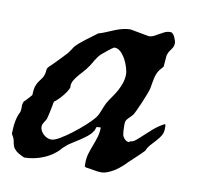

<svg xmlns="http://www.w3.org/2000/svg" viewBox="-62 -476 564 540"><g transform="rotate(10 219.5 -206.0)"><path d="M211.4 -3.4V-15.1Q211.4 -28.3 215.3 -41Q219.2 -53.7 224.1 -66.2Q229 -78.6 232.9 -91.8Q236.8 -105 236.8 -119.1Q229.5 -119.1 227.1 -118.7Q224.6 -118.2 223.9 -116.5Q223.1 -114.7 222.7 -111.8Q222.2 -108.9 218.3 -104Q214.4 -97.2 205.1 -89.8Q195.8 -82.5 185.1 -75.4Q174.3 -68.4 164.1 -62Q153.8 -55.7 148.9 -50.8L141.1 -43.9Q132.3 -33.2 120.6 -24.7Q108.9 -16.1 95.2 -10.3Q81.5 -4.4 67.1 -1.5Q52.7 1.5 39.1 1.5Q20.5 -6.8 14.2 -12.9Q7.8 -19 5.6 -25.1Q3.4 -31.2 2.2 -39.1Q1 -46.9 -6.3 -58.1Q-6.3 -60.1 -6.1 -64.7Q-5.9 -69.3 -5.6 -74.2Q-5.4 -79.1 -4.9 -83.5Q-4.4 -87.9 -3.9 -89.4Q-3.9 -90.3 -3.2 -94.7Q-2.4 -99.1 -1 -104.2Q0.5 -109.4 2.4 -114.5Q4.4 -119.6 6.3 -122.6Q8.3 -129.4 7.8 -138.2Q7.3 -147 11.2 -153.8Q12.2 -154.3 15.1 -157.5Q18.1 -160.6 21.5 -164.3Q24.9 -168 27.6 -171.1Q30.3 -174.3 30.8 -174.8Q31.7 -175.8 31.7 -179.4Q31.7 -183.1 32.2 -188.5Q33.2 -192.9 33.7 -196.8Q34.2 -200.7 35.2 -201.7L37.6 -208Q40.5 -214.4 47.4 -222.9Q54.2 -231.4 56.2 -239.7Q58.1 -246.6 58.1 -251.5Q58.1 -256.3 63 -261.7Q65.9 -264.2 72.8 -271Q79.6 -277.8 86.9 -285.4Q94.2 -293 100.6 -299.8Q106.9 -306.6 109.4 -309.1Q109.9 -309.6 112.1 -312.7Q114.3 -315.9 116.5 -319.1Q118.7 -322.3 120.6 -325.2Q122.6 -328.1 122.6 -328.6Q127.9 -335 136.2 -342Q144.5 -349.1 153.3 -355.7Q162.1 -362.3 170.2 -368.2Q178.2 -374 183.6 -378.4Q194.3 -381.3 205.1 -386Q215.8 -390.6 226.6 -395Q237.3 -399.4 248.5 -402.3Q259.8 -405.3 271.5 -405.3L324.7 -395.5Q332.5 -395.5 339.4 -398.9Q346.2 -402.3 353 -406.5Q359.9 -410.6 367.2 -414.1Q374.5 -417.5 383.8 -417.5Q387.2 -417.5 390.4 -414.1Q393.6 -410.6 395.8 -406Q397.9 -401.4 399.4 -396.7Q400.9 -392.1 400.9 -390.1Q400.9 -382.8 399.2 -378.9Q397.5 -375 394.8 -371.3Q392.1 -367.7 389.2 -363.3Q386.2 -358.9 383.8 -350.6L381.3 -319.3Q381.3 -318.4 379.9 -316.7Q378.4 -314.9 376.5 -312.7Q374.5 -310.5 373 -308.8Q371.6 -307.1 371.1 -306.6Q366.2 -299.8 363.8 -293.2Q361.3 -286.6 359.9 -279.8Q358.4 -272.9 357.4 -266.1Q356.4 -259.3 355 -252Q354 -247.6 349.4 -235.1Q344.7 -222.7 338.9 -209Q333 -195.3 327.6 -183.8Q322.3 -172.4 320.3 -170.4Q316.4 -165.5 313 -162.4Q309.6 -159.2 306.9 -156.2Q304.2 -153.3 302.5 -149.9Q300.8 -146.5 300.8 -141.1Q300.8 -138.7 300.8 -132.8Q300.8 -127 301.3 -120.6Q301.8 -114.3 302.7 -109.4Q303.7 -104.5 305.2 -104Q307.1 -99.6 312 -95.9Q316.9 -92.3 322.3 -92.3L324.7 -95.2Q332.5 -95.2 340.8 -102.1Q349.1 -108.9 359.4 -118.7Q369.6 -128.4 382.6 -139.6Q395.5 -150.9 412.6 -159.7Q413.6 -159.7 414.3 -158.4Q415 -157.2 415 -156.2V-147Q415 -135.7 409.9 -127.2Q404.8 -118.7 397.5 -110.8Q390.1 -103 382.8 -94.7Q375.5 -86.4 371.1 -76.2Q368.7 -73.2 361.3 -66.2Q354 -59.1 345.7 -51.5Q337.4 -43.9 330.1 -36.9Q322.8 -29.8 320.3 -26.9Q314.9 -22 307.9 -16.4Q300.8 -10.7 292.7 -6.1Q284.7 -1.5 276.1 1.7Q267.6 4.9 259.8 4.9Q250 4.9 237.8 2.4Q225.6 0 215.8 -1ZM72.3 -92.3Q72.3 -86.4 75.4 -80.8Q78.6 -75.2 83.3 -70.8Q87.9 -66.4 93.8 -64Q99.6 -61.5 105 -61.5Q114.3 -61.5 129.9 -70.8Q145.5 -80.1 162.1 -92.8Q178.7 -105.5 193.6 -118.9Q208.5 -132.3 215.8 -141.1Q224.1 -149.9 229.2 -163.8Q234.4 -177.7 240.2 -189.5Q246.6 -200.2 253.9 -210.4Q261.2 -220.7 267.1 -231.4Q272.9 -242.2 276.9 -254.2Q280.8 -266.1 280.8 -279.8Q280.8 -285.6 277.6 -296.9Q274.4 -308.1 268.6 -319.3Q262.7 -330.6 254.4 -338.9Q246.1 -347.2 235.4 -347.2Q232.9 -346.2 228.3 -343Q223.6 -339.8 218.8 -335.7Q213.9 -331.5 209.5 -327.9Q205.1 -324.2 203.1 -322.8Q197.8 -317.9 193.8 -312.7Q189.9 -307.6 186.8 -302.2Q183.6 -296.9 180.4 -291.3Q177.2 -285.6 172.9 -280.3Q168.9 -273.9 162.8 -267.3Q156.7 -260.7 150.6 -253.7Q144.5 -246.6 139.4 -239Q134.3 -231.4 132.8 -223.1V-214.4Q129.9 -207.5 125.5 -200.9Q121.1 -194.3 115.7 -188Q110.4 -181.6 104.7 -176.3Q99.1 -170.9 94.2 -167.5Q93.8 -164.6 92.5 -158Q91.3 -151.4 89.8 -144Q88.4 -136.7 86.9 -130.6Q85.4 -124.5 85 -122.6Q84 -117.2 82 -113.8Q80.1 -110.4 77.9 -107.2Q75.7 -104 74 -100.6Q72.3 -97.2 72.3 -92.3Z"/></g></svg>

Font: IM FELL English
Style: Italic
Weight: 400
Italic angle: -18°
Designer: Igino Marini
Foundry: Igino Marini
Version: 3.00